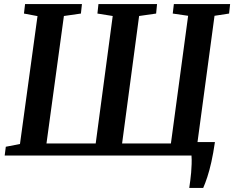

<svg xmlns="http://www.w3.org/2000/svg" viewBox="-20 -763 1149 942"><path d="M908.5 159Q911 142 913.5 123Q916 104 917.8 83.8Q919.5 63.5 920.2 42.2Q921 21 919.5 0L874.5 -66H1034.5Q1026.5 -10.5 1017 31.8Q1007.5 74 997.2 105.2Q987 136.5 977 159ZM3 0 8.5 -43 78 -56.5 164 -684 97.5 -696.5 103 -743H382L377 -696.5L293.5 -684.5L208 -59H449.5L533 -684.5L458 -696.5L463 -743H750.5L746 -696.5L662.5 -684.5L579 -59H818.5L903 -685.5L827.5 -696.5L833 -743H1109L1104 -696.5L1032.5 -685.5L948 -58.5L1023 -42.5L1018 0Z"/></svg>

Font: Merriweather 24pt SemiBold
Style: Italic
Weight: 600
Italic angle: -7.8°
Version: Version 2.101